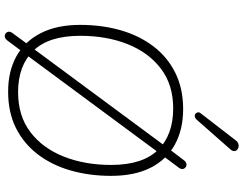

<svg xmlns="http://www.w3.org/2000/svg" viewBox="-126 -856 1004 791"><g transform="rotate(90 375.5 -460.0)"><path d="M357 8Q273 8 211.5 -26Q150 -60 116 -126.5Q82 -193 82 -289Q82 -378 104 -455Q126 -532 170 -590Q214 -648 279 -680.5Q344 -713 429 -713Q513 -713 575 -679Q637 -645 670.5 -579Q704 -513 704 -416Q704 -327 682 -250Q660 -173 616 -115Q572 -57 507.5 -24.5Q443 8 357 8ZM359 -33Q457 -33 523.5 -83.5Q590 -134 624.5 -221Q659 -308 659 -416Q659 -546 597.5 -609Q536 -672 426 -672Q329 -672 262.5 -621.5Q196 -571 161.5 -484.5Q127 -398 127 -289Q127 -159 188.5 -96Q250 -33 359 -33ZM145 13Q140 19 134 21Q128 23 122.5 21Q117 19 113.5 14.5Q110 10 110 4Q110 -2 115 -9L165 -77L182 -99L574 -629L590 -651L641 -718Q646 -724 652 -726Q658 -728 663.5 -726Q669 -724 672.5 -719.5Q676 -715 676 -709Q676 -703 671 -696L620 -628L604 -606L212 -76L195 -54ZM472 -768Q466 -762 459.5 -761Q453 -760 448.5 -763.5Q444 -767 442.5 -773Q441 -779 446 -785L558 -930Q564 -938 572 -940.5Q580 -943 586.5 -941Q593 -939 597.5 -934.5Q602 -930 602 -923Q602 -916 595 -908Z"/></g></svg>

Font: Nunito ExtraLight ExtraLight
Style: Italic
Weight: 250
Italic angle: -9°
Version: Version 3.602